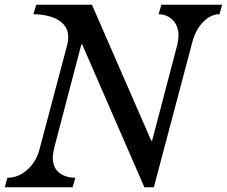

<svg xmlns="http://www.w3.org/2000/svg" viewBox="-29 -790 957 810"><path d="M620.1 0H580.1L317.9 -602.1H314L200.2 -168Q193.8 -141.6 193.8 -125Q193.8 -84.5 219 -62.7Q244.1 -41 289.1 -40L276.9 0H-8.8L2 -40Q47.9 -40 85.7 -73.5Q123.5 -106.9 137.2 -158.2L254.9 -602.1Q258.8 -617.2 258.8 -632.8Q258.8 -679.2 219 -704.1Q179.2 -729 111.8 -730L124 -770H358.9L608.9 -196.8H612.8L719.2 -602.1Q724.1 -624 724.1 -639.2Q724.1 -680.7 700.4 -704.8Q676.8 -729 640.1 -730L651.9 -770H908.2L897 -730Q859.4 -730 827.6 -696.8Q795.9 -663.6 782.2 -611.8Z"/></svg>

Font: Libre Baskerville
Style: Italic
Weight: 400
Designer: Pablo Impallari, Rodrigo Fuenzalida
Foundry: Pablo Impallari, Rodrigo Fuenzalida
Version: Version 1.000